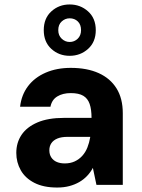

<svg xmlns="http://www.w3.org/2000/svg" viewBox="-20 -828 634 860"><path d="M236 12Q175 12 134 -9Q93 -30 73 -65.5Q53 -101 53 -143Q53 -189 76.5 -224Q100 -259 147.5 -279.5Q195 -300 267 -300H390Q390 -338 381.5 -362.5Q373 -387 353 -399Q333 -411 297 -411Q261 -411 236.5 -396Q212 -381 206 -350H70Q76 -403 105.5 -442Q135 -481 184.5 -502.5Q234 -524 297 -524Q370 -524 422 -500.5Q474 -477 502 -432Q530 -387 530 -321V0H412L396 -76Q386 -57 370.5 -40.5Q355 -24 335 -12.5Q315 -1 290.5 5.5Q266 12 236 12ZM270 -96Q295 -96 314.5 -105Q334 -114 348.5 -130Q363 -146 371.5 -167.5Q380 -189 384 -213V-215H283Q255 -215 237 -207.5Q219 -200 210 -186.5Q201 -173 201 -155Q201 -136 210 -122.5Q219 -109 234.5 -102.5Q250 -96 270 -96ZM292 -578Q244 -578 210 -609Q176 -640 176 -693Q176 -746 210 -777Q244 -808 292 -808Q340 -808 374.5 -777Q409 -746 409 -693Q409 -640 374.5 -609Q340 -578 292 -578ZM292 -640Q313 -640 328 -654.5Q343 -669 343 -693Q343 -718 328.5 -732Q314 -746 292 -746Q272 -746 256.5 -732Q241 -718 241 -693Q241 -669 256.5 -654.5Q272 -640 292 -640Z"/></svg>

Font: DM Sans 12pt ExtraBold
Style: Regular
Weight: 800
Version: Version 4.004;gftools[0.9.30]